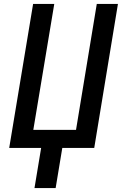

<svg xmlns="http://www.w3.org/2000/svg" viewBox="-20 -755 640 980"><path d="M156 205 190 0H27L149 -735H257L150 -92H368L474 -735H582L461 0H298L264 205Z"/></svg>

Font: Iosevka Curly SmBdEx
Style: Italic
Weight: 600
Width: 7
Italic angle: -9°
Monospace: yes
Designer: Belleve Invis
Foundry: Belleve Invis
Version: Version 11.1.0; ttfautohint (v1.8.3)